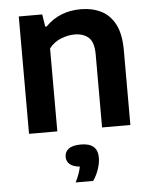

<svg xmlns="http://www.w3.org/2000/svg" viewBox="-55 -600 707 889"><g transform="rotate(-5 298.0 -155.5)"><path d="M65 0V-545.5H174L183 -488H189.5Q254 -554 353.5 -554Q406.5 -554 447.8 -533.5Q489 -513 512.5 -467.8Q536 -422.5 536 -347V0H404.5V-339.5Q404.5 -396 380.2 -418Q356 -440 314.5 -440Q284.5 -440 251.8 -427.2Q219 -414.5 196.5 -385.5V0ZM260.5 243Q281 201.5 286 171.5Q254 168.5 239.2 155Q224.5 141.5 224.5 121Q224.5 97.5 243 83.8Q261.5 70 300 70Q377.5 70 377.5 137.5Q377.5 162.5 367.8 191.2Q358 220 342 243Z"/></g></svg>

Font: Encode Sans SmBold
Style: Regular
Weight: 600
Designer: Multiple Designers
Foundry: Impallari Type
Version: Version 3.002; ttfautohint (v1.8.3) -l 8 -r 50 -G 200 -x 14 